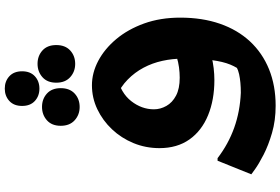

<svg xmlns="http://www.w3.org/2000/svg" viewBox="-206 -714 1180 808"><g transform="rotate(-90 384.0 -310.0)"><path d="M342.9 260Q280.9 260 228.4 244.7Q176 229.4 137 209.3Q98 189.1 76.2 173.5Q54.4 157.9 54.4 157.6L111.6 15.6H122.4Q182 61.2 250.4 85.6Q318.7 110 397.8 113.5Q442.6 113.5 476 106.2Q509.4 98.9 534.8 75.2L485.3 120.3Q503.6 99.6 516.2 69Q528.8 38.4 535 -9Q541.3 -56.4 541.3 -128.5Q541.3 -174 532 -216.4Q522.8 -258.8 503 -296Q483.2 -333.2 452.9 -362.8Q422.7 -392.5 380.4 -411.1L463.6 -406.8Q397.2 -392.1 362.6 -348Q328 -303.8 328 -252.1Q328 -225.2 342.1 -200Q356.1 -174.8 385.4 -159.3Q414.6 -143.7 461.1 -143.7Q482.4 -143.7 504.6 -146.7Q526.8 -149.6 549.3 -156.7L553.2 -10.8Q527 -3.7 501 -0.8Q475 2.2 450.9 2.2Q367.8 2.2 302.9 -24.4Q237.9 -51 201.2 -102.7Q164.6 -154.4 164.6 -228.9Q164.6 -286.8 185.8 -338.3Q207 -389.7 244 -428.8Q280.9 -467.8 328.5 -490.5Q376.1 -513.1 429.3 -513.1Q481.4 -513.1 531.8 -486.6Q582.1 -460 623.3 -411Q664.5 -361.9 689.2 -293.6Q713.8 -225.2 713.8 -141.3Q713.8 -48.7 688.1 25.5Q662.4 99.6 613.8 152Q565.1 204.3 496.5 232.2Q427.8 260 342.9 260ZM415.1 -734.1Q384.1 -734.1 363.1 -753.3Q342.2 -772.5 342.2 -807Q342.2 -841.5 363.1 -860.7Q384.1 -879.9 415.1 -879.9Q446.2 -879.9 467.1 -860.7Q488 -841.5 488 -807Q488 -772.5 467.1 -753.3Q446.2 -734.1 415.1 -734.1ZM519.2 -583.6Q486.4 -583.6 463.2 -604.6Q440 -625.5 440 -663.2Q440 -700.8 463.2 -721.4Q486.4 -742 519.6 -742Q552.7 -742 575.6 -721.4Q598.4 -700.8 598.4 -663.2Q598.4 -625.5 575.7 -604.6Q552.9 -583.6 519.2 -583.6ZM337.8 -564.8Q305 -564.8 281.8 -585.8Q258.6 -606.7 258.6 -644.4Q258.6 -682 281.8 -702.6Q305 -723.2 338.2 -723.2Q371.3 -723.2 394.2 -702.6Q417 -682 417 -644.4Q417 -606.7 394.3 -585.8Q371.5 -564.8 337.8 -564.8Z"/></g></svg>

Font: Kufam
Style: Regular
Weight: 400
Designer: Wael Morcos, Artur Schmal
Foundry: Original Type
Version: Version 1.301; ttfautohint (v1.8.3)